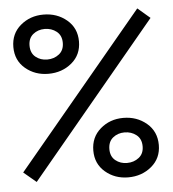

<svg xmlns="http://www.w3.org/2000/svg" viewBox="-52 -786 749 831"><g transform="rotate(-5 322.0 -371.0)"><path d="M167 -480.5Q108.9 -480.5 67.1 -515.6Q25.4 -550.8 25.4 -608.9Q25.4 -667 67.1 -702.4Q108.9 -737.8 167 -737.8Q226.1 -737.8 268.3 -702.4Q310.5 -667 310.5 -608.9Q310.5 -550.8 268.3 -515.6Q226.1 -480.5 167 -480.5ZM627.9 -683.1 75.2 -18.6 20.5 -64.5 574.2 -729ZM167 -542.5Q196.8 -542.5 218.5 -559.6Q240.2 -576.7 240.2 -608.9Q240.2 -641.1 218.5 -658.2Q196.8 -675.3 167 -675.3Q137.7 -675.3 116.7 -658.2Q95.7 -641.1 95.7 -608.9Q95.7 -576.7 116.7 -559.6Q137.7 -542.5 167 -542.5ZM472.2 -3.9Q414.1 -3.9 372.6 -39.3Q331.1 -74.7 331.1 -132.3Q331.1 -190.4 372.6 -226.3Q414.1 -262.2 472.2 -262.2Q531.2 -262.2 573.5 -226.6Q615.7 -190.9 615.7 -132.3Q615.7 -74.7 573.5 -39.3Q531.2 -3.9 472.2 -3.9ZM472.2 -66.4Q502 -66.4 523.7 -83.5Q545.4 -100.6 545.4 -132.3Q545.4 -165 523.7 -182.1Q502 -199.2 472.2 -199.2Q442.9 -199.2 421.9 -182.1Q400.9 -165 400.9 -132.3Q400.9 -100.6 421.9 -83.5Q442.9 -66.4 472.2 -66.4Z"/></g></svg>

Font: Epilogue
Style: Bold
Weight: 700
Designer: Tyler Finck
Foundry: Etcetera Type Co
Version: Version 2.112